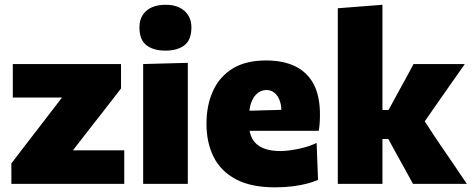

<svg xmlns="http://www.w3.org/2000/svg" viewBox="-20 -768 1975 802"><path d="M27.5 0V-85.5Q61.5 -130 94.2 -172.5Q127 -215 157.5 -254.5L278.5 -412L299.5 -360.5H211Q189 -360.5 158.8 -360.5Q128.5 -360.5 95.8 -360.5Q63 -360.5 33.5 -360.5V-500.5H485.5V-398.5Q469.5 -377.5 449 -351.2Q428.5 -325 406.8 -297Q385 -269 364.5 -243L250 -95.5L233.5 -140H329.5Q351.5 -140 381 -140Q410.5 -140 441.5 -140Q472.5 -140 499 -140V0Z M578 0Q578 -53 578 -102.5Q578 -152 578 -214.5V-264.5Q578 -317 578 -357Q578 -397 578 -431.2Q578 -465.5 578 -500.5L764.5 -505.5Q764.5 -470 764.5 -435Q764.5 -400 764.5 -359Q764.5 -318 764.5 -264.5V-214.5Q764.5 -152 764.5 -102.5Q764.5 -53 764.5 0ZM670.5 -556.5Q621 -556.5 591.8 -579Q562.5 -601.5 562.5 -653.5Q562.5 -698.5 591.8 -723.2Q621 -748 671.5 -748Q722 -748 750.8 -722.2Q779.5 -696.5 779.5 -653.5Q779.5 -601.5 750.5 -579Q721.5 -556.5 670.5 -556.5Z M1129 14.5Q1028 14.5 964.8 -19.5Q901.5 -53.5 872 -113.2Q842.5 -173 842.5 -251Q842.5 -328.5 869.8 -388.2Q897 -448 952 -481.8Q1007 -515.5 1091 -515.5Q1162.5 -515.5 1212.8 -491.2Q1263 -467 1289.8 -417.2Q1316.5 -367.5 1316.5 -289.5Q1316.5 -269 1315.2 -253Q1314 -237 1311.5 -221.5L1153.5 -276.5Q1154.5 -282.5 1155 -289.2Q1155.5 -296 1155.5 -301.5Q1155.5 -343.5 1138 -367.8Q1120.5 -392 1093 -392Q1072.5 -392 1056.2 -379.2Q1040 -366.5 1030.2 -341.8Q1020.5 -317 1020.5 -280V-248.5Q1020.5 -212.5 1034.2 -187.8Q1048 -163 1077 -150Q1106 -137 1152.5 -137Q1170.5 -137 1196.8 -140.8Q1223 -144.5 1251 -152Q1279 -159.5 1302.5 -171L1308.5 -16.5Q1289 -8 1262.5 -1Q1236 6 1202.5 10.2Q1169 14.5 1129 14.5ZM913.5 -221.5V-302.5L1204 -310.5L1311.5 -292.5V-221.5Z M1705 0Q1689.5 -29 1673.5 -57.8Q1657.5 -86.5 1642 -114.5L1602 -187.5H1563V-308.5H1603L1640 -376.5Q1657 -407.5 1674 -438.5Q1691 -469.5 1707.5 -500.5H1921.5Q1889 -454.5 1857.5 -409.2Q1826 -364 1794 -318.5L1731.5 -228.5L1722.5 -309.5L1803.5 -186Q1835.5 -139.5 1867.2 -92.8Q1899 -46 1930 0ZM1391 0Q1391 -53 1391 -102.5Q1391 -152 1391 -214.5V-493Q1391 -553.5 1391 -613.2Q1391 -673 1391 -733.5L1577.5 -748Q1577.5 -690 1577.5 -626.8Q1577.5 -563.5 1577.5 -493V-176Q1577.5 -129 1577.5 -87.2Q1577.5 -45.5 1577.5 0Z"/></svg>

Font: Commissioner Thin ExtraBold
Style: Regular
Weight: 800
Version: Version 1.000